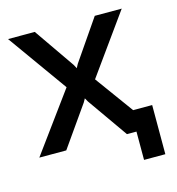

<svg xmlns="http://www.w3.org/2000/svg" viewBox="-99 -609 756 819"><g transform="rotate(-15 279.0 -199.0)"><path d="M437 125V0H395L270 -178L261 -194L252 -178L127 0H8L198 -260L10 -523H128L252 -344L261 -327L270 -344L393 -523H512L324 -261L447 -92H531V125Z"/></g></svg>

Font: Raleway SemiBold
Style: Regular
Weight: 600
Designer: Matt McInerney, Pablo Impallari, Rodrigo Fuenzalida
Foundry: Matt McInerney, Pablo Impallari, Rodrigo Fuenzalida
Version: Version 4.026